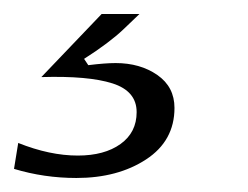

<svg xmlns="http://www.w3.org/2000/svg" viewBox="-91 -34 354 274"><path d="M-71 207 -65 170Q-20 188 20 188Q58 188 81 171.5Q104 155 104 126Q104 96 69.5 85Q35 74 -32 76L54 -14H108Q105 -11 85 8Q65 27 29 50L35 59Q59 56 74 56Q109 56 133.5 73Q158 90 158 120Q158 167 117.5 193.5Q77 220 18 220Q-28 220 -71 207Z"/></svg>

Font: Open Sauce One
Style: Italic
Weight: 400
Italic angle: -10°
Designer: Alfredo Marco Pradil
Foundry: Creative Sauce Fz LLC
Version: Version 1.477